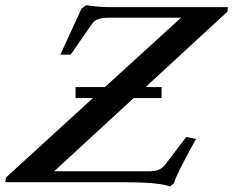

<svg xmlns="http://www.w3.org/2000/svg" viewBox="-81 -690 882 727"><path d="M205.1 -318.8V-360.4H316.4L604.5 -623H334.5Q306.6 -623 291.5 -617.9Q276.4 -612.8 266.6 -598.6L186.5 -482.9H147.5L227.5 -657.2L245.6 -670.4Q294.9 -663.1 324.2 -663.1H781.7L780.3 -646L470.2 -360.4H530.8V-318.8H425.3L124 -41.5H480.5Q506.3 -41.5 520.3 -47.4Q534.2 -53.2 545.9 -68.4L624 -171.4L661.1 -163.6Q585.4 -27.3 577.6 3.9L563 16.1Q520.5 0 388.7 0H-60.5L-58.6 -17.6L271 -318.8Z"/></svg>

Font: Elstob 8pt Medium
Style: Italic
Weight: 500
Italic angle: -20°
Designer: Peter S. Baker
Version: Version 1.015